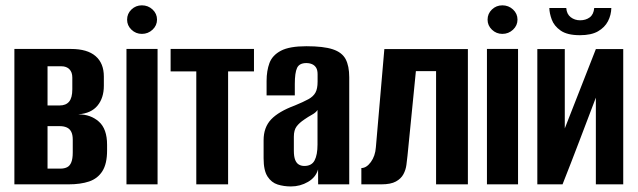

<svg xmlns="http://www.w3.org/2000/svg" viewBox="-20 -674 2331 702"><path d="M32.6 0V-495H239.8Q299.1 -495 329.4 -468.9Q359.7 -442.8 359.7 -394.3V-360.4Q359.7 -315.9 336.5 -287.8Q313.3 -259.6 267.6 -256.2V-255.8Q311.5 -255.8 341.5 -229.3Q371.5 -202.7 371.5 -144.7V-123.7Q371.5 -75.1 354.3 -48.1Q337.1 -21.1 305.9 -10.5Q274.6 0 230.8 0ZM153.8 -57.5H200.9Q215.2 -57.5 225.2 -62.5Q235.3 -67.4 240.6 -80.4Q246 -93.3 246 -117.2V-163.1Q246 -181.7 240.3 -192.5Q234.7 -203.3 224 -208Q213.4 -212.8 198.4 -212.8H153.8ZM153.8 -288.4H198Q221 -288.4 232.7 -302.4Q244.4 -316.4 244.4 -347.5V-390.5Q244.4 -410.1 233.7 -420.9Q223 -431.7 204.4 -431.7H153.8Z M442.4 0V-495H556.1V0ZM498.7 -550.1Q476.6 -550.1 460.6 -565.5Q444.7 -580.8 444.7 -602.1Q444.7 -624 460.6 -639.3Q476.6 -654.5 498.7 -654.5Q521.4 -654.5 537.8 -639.3Q554.1 -624 554.1 -602.4Q554.1 -580.8 537.8 -565.5Q521.4 -550.1 498.7 -550.1Z M697.7 0V-413H603.8V-495H908.6V-413H814V0Z M1043.7 7.7Q1017.9 7.7 995.3 0.7Q972.6 -6.4 958.2 -28.5Q943.8 -50.6 943.8 -95V-161.4Q943.8 -208.3 971.3 -237.4Q998.9 -266.5 1058.1 -288.4Q1089.4 -301.3 1107.4 -311.2Q1125.4 -321 1133.3 -335.3Q1141.2 -349.5 1141.2 -375.2V-402.4Q1141.2 -417.7 1135.9 -426.4Q1130.5 -435.1 1121.3 -439.2Q1112.1 -443.4 1100 -443.4Q1074.4 -443.4 1066.1 -425.6Q1057.9 -407.9 1057.9 -367.1V-325.1H954.7V-378Q954.7 -415 965.2 -443.5Q975.8 -472 1007.1 -488.5Q1038.4 -505 1100 -505Q1163.2 -505 1196.9 -493.7Q1230.6 -482.5 1243.8 -457.6Q1256.9 -432.7 1256.9 -391.4V0H1143.2L1142.9 -54.7Q1134.7 -25.6 1106.2 -9Q1077.6 7.7 1043.7 7.7ZM1092.7 -67.2Q1119.6 -67.2 1130.2 -87.5Q1140.9 -107.7 1140.9 -145.4V-271.9Q1135 -262.5 1120.9 -254.7Q1106.7 -246.9 1093.5 -237.7Q1074.4 -225 1064.4 -211.6Q1054.4 -198.2 1054.4 -174.1V-123Q1054.4 -101.5 1059.3 -89.2Q1064.3 -76.9 1073.1 -72.1Q1081.8 -67.2 1092.7 -67.2Z M1301.2 0V-59.6Q1319.8 -59.6 1335.9 -81.5Q1352 -103.5 1354.3 -135.6L1385.3 -494.7H1690.7V0H1574.4V-414H1500.6L1470 -105.5Q1468.4 -90 1466 -71.6Q1463.7 -53.2 1455 -37Q1446.3 -20.7 1427.5 -10.4Q1408.7 0 1374.3 0Z M1760.4 0V-495H1874.1V0ZM1816.7 -550.1Q1794.6 -550.1 1778.6 -565.5Q1762.7 -580.8 1762.7 -602.1Q1762.7 -624 1778.6 -639.3Q1794.6 -654.5 1816.7 -654.5Q1839.4 -654.5 1855.8 -639.3Q1872.1 -624 1872.1 -602.4Q1872.1 -580.8 1855.8 -565.5Q1839.4 -550.1 1816.7 -550.1Z M1944.6 0V-494.7H2045V-204.5L2158.7 -494.7H2258.7V0H2158.6V-317Q2128.3 -237.4 2098.3 -158.5Q2068.3 -79.6 2036.8 0ZM2100.3 -545.3Q2054 -545.3 2029.9 -562.2Q2005.8 -579.1 1997.3 -602.6Q1988.8 -626 1988.5 -644.7H2050.4Q2052 -622.3 2066.8 -611Q2081.5 -599.8 2101 -599.8Q2121.8 -599.8 2136.2 -610.5Q2150.6 -621.3 2152.6 -644.7H2215.2Q2214.6 -619.2 2202.9 -596.4Q2191.1 -573.7 2166.5 -559.5Q2141.9 -545.3 2100.3 -545.3Z"/></svg>

Font: Alumni Sans SC Thin
Style: Regular
Weight: 100
Designer: Robert E. Leuschke
Foundry: Robert E. Leuschke
Version: Version 1.018